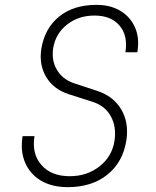

<svg xmlns="http://www.w3.org/2000/svg" viewBox="-20 -760 640 790"><path d="M259 10Q194 10 149 -16.5Q104 -43 83.5 -90.5Q63 -138 73 -200H122Q110 -127 150.5 -81Q191 -35 267 -35Q338 -35 389.5 -75.5Q441 -116 451 -180Q460 -238 436 -281.5Q412 -325 361 -341L264 -372Q201 -392 170.5 -442.5Q140 -493 150 -559Q164 -644 223.5 -692Q283 -740 377 -740Q435 -740 476 -715Q517 -690 536 -646Q555 -602 545 -545H496Q507 -613 472 -654.5Q437 -696 369 -696Q303 -696 256 -659Q209 -622 199 -563Q191 -512 214 -473Q237 -434 283 -418L380 -386Q447 -364 479 -309.5Q511 -255 500 -183Q486 -93 422 -41.5Q358 10 259 10Z"/></svg>

Font: JetBrains Mono NL Thin
Style: Italic
Weight: 100
Italic angle: -9°
Monospace: yes
Designer: Philipp Nurullin, Konstantin Bulenkov
Foundry: JetBrains
Version: Version 2.305; ttfautohint (v1.8.4.7-5d5b)